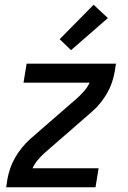

<svg xmlns="http://www.w3.org/2000/svg" viewBox="-20 -788 540 808"><path d="M6 0 11 -33Q15 -56 23 -79.5Q31 -103 43.5 -124.5Q56 -146 72 -166Q88 -186 107 -203L307 -377Q322 -391 335.5 -406.5Q349 -422 357 -440H79L92 -520H468L463 -488Q459 -464 451 -440.5Q443 -417 430.5 -395.5Q418 -374 402 -354Q386 -334 366 -317L166 -143Q151 -129 138 -113.5Q125 -98 117 -80H395L382 0ZM279 -577 231 -623 374 -768 434 -712Z"/></svg>

Font: Iosevka Term Curly Medium
Style: Italic
Weight: 500
Italic angle: -9°
Designer: Belleve Invis
Foundry: Belleve Invis
Version: Version 32.3.0